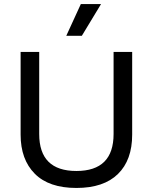

<svg xmlns="http://www.w3.org/2000/svg" viewBox="-20 -917 756 950"><path d="M358 13Q222 13 152 -57.5Q82 -128 82 -251V-660H174V-254Q174 -71 358 -71Q542 -71 542 -254V-660H634V-251Q634 -125 563.5 -56Q493 13 358 13ZM385 -740H308L380 -897H480Z"/></svg>

Font: Bricolage Grotesque 12pt
Style: Regular
Weight: 400
Designer: Mathieu Triay
Foundry: Atelier Triay
Version: Version 1.001; ttfautohint (v1.8.4.7-5d5b);gftools[0.9.33.de